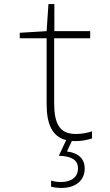

<svg xmlns="http://www.w3.org/2000/svg" viewBox="-20 -683 540 943"><path d="M349 10C384 10 409 4 432 -3V-38C408 -30 383 -25 352 -25C271 -25 246 -78 246 -178V-495H423V-530H247V-663H218L209 -530L77 -522V-495H209V-172C209 -74 236 -12 305 5L269 82C329 84 363 101 363 144C363 187 330 211 279 211C264 211 247 209 231 204V234C246 238 265 240 282 240C352 240 396 203 396 145C396 97 366 68 309 61L333 9C339 10 344 10 349 10Z"/></svg>

Font: Noto Sans Mono ExtraCondensed ExtraLight
Style: Regular
Weight: 200
Width: 2
Designer: Monotype Design Team
Foundry: Monotype Imaging Inc.
Version: Version 2.014